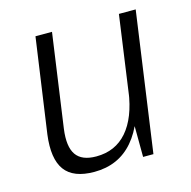

<svg xmlns="http://www.w3.org/2000/svg" viewBox="-86 -625 715 718"><g transform="rotate(-15 271.5 -266.5)"><path d="M125 -178Q116 -111 138 -79Q160 -47 216 -47Q290 -47 335.5 -99.5Q381 -152 395 -251L430 -316L421 -255Q403 -127 345.5 -60Q288 7 194 7Q113 7 80.5 -37.5Q48 -82 60 -174L112 -540H176ZM424 0H384L383 -168L435 -540H500Z"/></g></svg>

Font: Pathway Extreme SemiCondensed ExtraLight
Style: Italic
Weight: 250
Width: 4
Italic angle: -8°
Version: Version 1.001;gftools[0.9.26]